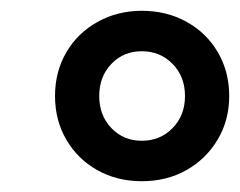

<svg xmlns="http://www.w3.org/2000/svg" viewBox="-20 -735 445 356"><path d="M243 -399Q197 -399 160.5 -419.5Q124 -440 103 -476Q82 -512 82 -557Q82 -602 103 -638Q124 -674 161 -694.5Q198 -715 243 -715Q289 -715 326 -694.5Q363 -674 384 -638Q405 -602 405 -557Q405 -512 383.5 -476Q362 -440 325.5 -419.5Q289 -399 243 -399ZM243 -474Q277 -474 300 -497.5Q323 -521 323 -557Q323 -593 300 -616.5Q277 -640 243 -640Q209 -640 186.5 -616.5Q164 -593 164 -557Q164 -521 186.5 -497.5Q209 -474 243 -474Z"/></svg>

Font: Nunito Sans 6pt
Style: Bold Italic
Weight: 700
Italic angle: -9°
Version: Version 3.101;gftools[0.9.27]